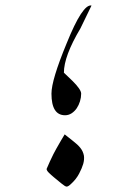

<svg xmlns="http://www.w3.org/2000/svg" viewBox="-20 -692 425 716"><path d="M279.8 -585.9Q249 -534.2 233.6 -492.9Q218.3 -451.7 218.3 -420.9L251 -389.6Q282.7 -357.9 282.7 -342.8Q282.7 -328.6 278.3 -314.2Q273.9 -299.8 266.1 -288.3Q258.3 -276.9 247.1 -269.5Q235.8 -262.2 222.7 -262.2Q171.9 -262.2 171.9 -342.8Q171.9 -393.6 228.5 -530.3Q288.1 -678.2 321.3 -671.4ZM293 -111.3Q294.9 -96.7 290.3 -80.6Q285.6 -64.5 274.9 -44.2Q264.2 -23.9 246.1 -7.3Q234.9 3.9 228.5 3.9Q223.1 3.9 208.5 -8.3Q193.8 -20.5 182.1 -30Q170.4 -39.6 162.1 -47.9Q153.8 -56.2 153.8 -62Q161.6 -80.6 166 -89.8Q180.2 -120.6 190.4 -138.2Q200.7 -155.8 208 -168.9Q215.3 -182.1 221.2 -190.9Q233.4 -180.7 251.7 -166.7Q270 -152.8 280 -140.1Q290 -127.4 293 -111.3Z"/></svg>

Font: IranNastaliq
Style: Regular
Weight: 400
Designer: Hossein Zahedi
Version: Version 1.5